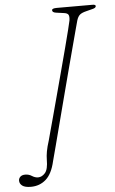

<svg xmlns="http://www.w3.org/2000/svg" viewBox="-118 -740 566 941"><g transform="rotate(-5 164.5 -269.0)"><path d="M293 -630.5Q290.5 -622.5 281.5 -588.2Q272.5 -554 258.5 -502Q244.5 -450 228 -387.2Q211.5 -324.5 194.5 -259.5Q177.5 -194.5 161.8 -134.2Q146 -74 133.8 -26.8Q121.5 20.5 114.5 46Q100.5 108 69.8 135.2Q39 162.5 -4.5 162.5Q-33.5 162.5 -46.8 152.5Q-60 142.5 -60 127.5Q-60 116.5 -51.8 108.5Q-43.5 100.5 -27.5 100.5Q-9.5 100.5 5 110Q19.5 119.5 35 119.5Q53.5 119.5 69 102Q84.5 84.5 84.5 37Q84.5 19 88.5 -3.5Q92.5 -26 102.5 -57Q103 -59.5 111.2 -89.5Q119.5 -119.5 132.5 -167.8Q145.5 -216 161 -273.8Q176.5 -331.5 192.2 -390.5Q208 -449.5 221.5 -501Q235 -552.5 243.8 -587.8Q252.5 -623 254.5 -633Q257.5 -653 252.5 -661.5Q247.5 -670 229 -672L192.5 -677Q174 -679.5 174 -690.5Q174 -700 198 -700H373.5Q389 -700 389 -692.5Q389 -683 370.5 -679L339.5 -671Q319 -666 309 -657.8Q299 -649.5 293 -630.5Z"/></g></svg>

Font: Fraunces 9pt S050 Thin
Style: Italic
Weight: 100
Italic angle: -16°
Version: Version 1.000; ttfautohint (v1.8.3)